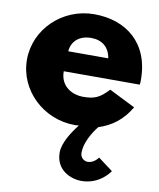

<svg xmlns="http://www.w3.org/2000/svg" viewBox="-121 -886 1148 1390"><g transform="rotate(10 453.0 -190.5)"><path d="M870 -348C872 -357 872 -373 872 -384C872 -655 692 -793 458 -793C225 -793 34 -610 34 -385C34 -161 225 22 458 22C467 22 478 20 487 20C442 77 384 164 384 236C384 366 496 412 574 412C712 412 780 304 780 304L672 223C672 223 642 268 595 268C569 268 540 247 540 211C540 109 628 7 628 7C723 -23 801 -81 858 -179L666 -275C601 -206 564 -190 478 -190C410 -190 311 -230 311 -348ZM318 -496C323 -566 374 -620 466 -620C544 -620 600 -577 612 -496Z"/></g></svg>

Font: Poland Can Into
Style: BigWritings
Weight: 700
Foundry: Cannot Into Space Fonts
Version: Version 0.92